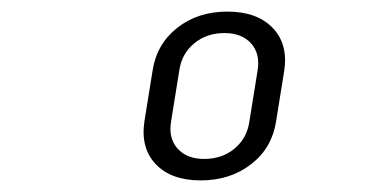

<svg xmlns="http://www.w3.org/2000/svg" viewBox="-20 -756 640 331"><path d="M326 -445Q275 -445 248.5 -473Q222 -501 229 -547L243 -634Q250 -680 285.5 -708Q321 -736 372 -736Q423 -736 450 -708Q477 -680 470 -634L456 -547Q449 -501 413 -473Q377 -445 326 -445ZM332 -482Q363 -482 384.5 -500Q406 -518 410 -547L424 -634Q429 -663 413 -681Q397 -699 367 -699Q336 -699 314.5 -681Q293 -663 289 -634L275 -547Q270 -518 286 -500Q302 -482 332 -482Z"/></svg>

Font: JetBrains Mono NL Light
Style: Italic
Weight: 300
Italic angle: -9°
Designer: Philipp Nurullin, Konstantin Bulenkov
Foundry: JetBrains
Version: Version 2.304; ttfautohint (v1.8.4.7-5d5b)